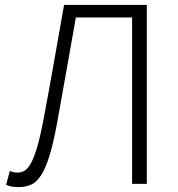

<svg xmlns="http://www.w3.org/2000/svg" viewBox="-20 -749 724 782"><path d="M56 13Q45 13 32 11.5Q19 10 5 4L20 -53Q35 -46 51 -46Q66 -46 79 -53Q92 -60 104.5 -81.5Q117 -103 129.5 -143.5Q142 -184 155 -251Q178 -371 198 -486Q218 -601 241 -729H578V0H518V-678H289Q269 -567 250.5 -460.5Q232 -354 212 -245Q197 -165 181.5 -114.5Q166 -64 147.5 -35.5Q129 -7 107 3Q85 13 56 13Z"/></svg>

Font: Kinto Sans Light
Style: Regular
Weight: 300
Designer: Authors: Ryoko NISHIZUKA  (kana & ideographs); Paul D. Hunt (Latin, Greek & Cyrillic); Wenlong ZHANG  (bopomofo); Sandol
Foundry: Adobe Systems Incorporated, ookami Inc.
Version: Version 0.001